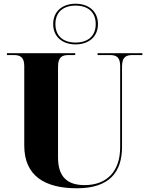

<svg xmlns="http://www.w3.org/2000/svg" viewBox="-20 -999 799 1029"><path d="M385 -761C452 -761 505 -799 505 -870C505 -941 452 -979 385 -979C318 -979 265 -941 265 -870C265 -799 318 -761 385 -761ZM385 -771C321 -771 277 -804 277 -870C277 -936 321 -969 385 -969C449 -969 493 -936 493 -870C493 -804 449 -771 385 -771ZM392 10C565 10 634 -75 634 -212V-642C634 -697 659 -704 692 -704H743V-714H503V-704H567C599 -704 624 -697 624 -646V-210C624 -82 554 -7 433 -7C342 -7 291 -50 291 -155V-642C291 -697 317 -704 349 -704H383V-714H17V-704H52C83 -704 110 -697 110 -646V-219C110 -55 222 10 392 10Z"/></svg>

Font: Noto Serif Display ExtraBold
Style: Regular
Weight: 800
Designer: Monotype Design Team
Foundry: Monotype Imaging Inc.
Version: Version 2.009